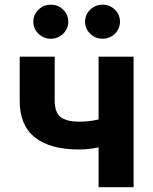

<svg xmlns="http://www.w3.org/2000/svg" viewBox="-20 -783 641 803"><path d="M311.3 -157.7Q190.2 -157.7 126.3 -208.2Q62.4 -258.6 62.4 -361.1V-545.9H208.8V-361.1Q208.8 -313 233.8 -293.5Q258.7 -274.1 311.3 -274.1Q349.3 -274.1 385.9 -282Q422.6 -289.9 464.2 -304.3V-187.9Q446.5 -180.3 420.6 -173.3Q394.8 -166.2 366.3 -162Q337.7 -157.7 311.3 -157.7ZM392.3 0V-545.9H538.7V0ZM408.9 -621Q378.7 -621 357.2 -642Q335.8 -663 335.8 -692.3Q335.8 -721.8 357.2 -742.6Q378.7 -763.4 408.9 -763.4Q439.2 -763.4 460.5 -742.6Q481.8 -721.8 481.8 -692.3Q481.8 -662.8 460.5 -641.9Q439.2 -621 408.9 -621ZM192.6 -621Q162.3 -621 140.9 -642Q119.4 -663 119.4 -692.3Q119.4 -721.8 140.9 -742.6Q162.3 -763.4 192.6 -763.4Q222.8 -763.4 244.1 -742.6Q265.5 -721.8 265.5 -692.3Q265.5 -662.8 244.1 -641.9Q222.8 -621 192.6 -621Z"/></svg>

Font: Inter Variable LoSnoCo
Style: Regular
Weight: 400
Designer: Rasmus Andersson
Foundry: rsms
Version: Version 4.000;git-a52131595; featfreeze: case,dlig,ss01,ss02